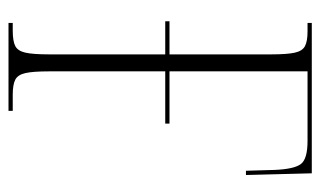

<svg xmlns="http://www.w3.org/2000/svg" viewBox="-171 -583 754 452"><g transform="rotate(90 206.0 -357.0)"><path d="M34 0V-10H52Q77 -10 88.5 -16Q100 -22 104 -40Q108 -58 108 -95V-369H30V-379H108V-619Q108 -656 104 -674Q100 -692 88.5 -698Q77 -704 54 -704H34V-714H388L392 -559H382L380 -627Q378 -673 366 -688.5Q354 -704 312 -704H148V-379H271V-369H148V-95Q148 -58 152 -40Q156 -22 167.5 -16Q179 -10 203 -10H241V0Z"/></g></svg>

Font: Noto Serif Display ExtraCondensed ExtraLight
Style: Regular
Weight: 200
Width: 2
Designer: Monotype Design Team
Foundry: Monotype Imaging Inc.
Version: Version 2.009